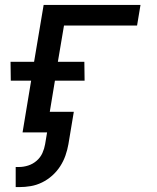

<svg xmlns="http://www.w3.org/2000/svg" viewBox="-20 -540 640 783"><path d="M44 223V141H58Q76 141 95 135Q114 129 129.5 115.5Q145 102 153 84Q161 66 164 48L172 0H72L107 -211H24L23 -288H119L158 -520H553L539 -436H241L216 -288H324L325 -211H204L183 -84H281L259 48Q255 71 247 94Q239 117 225.5 138Q212 159 193 176Q174 193 151.5 204Q129 215 105.5 219Q82 223 58 223Z"/></svg>

Font: Iosevka Custom Medium Oblique
Style: Regular
Weight: 500
Italic angle: -9°
Designer: Belleve Invis
Foundry: Belleve Invis
Version: Version 27.0.1